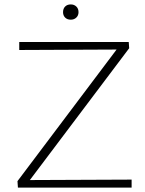

<svg xmlns="http://www.w3.org/2000/svg" viewBox="-20 -848 657 868"><path d="M300 -759Q284 -759 274.5 -768.5Q265 -778 265 -793Q265 -809 274.5 -818.5Q284 -828 300 -828Q315 -828 325 -818.5Q335 -809 335 -793Q335 -778 325 -768.5Q315 -759 300 -759ZM115 -34 575 -36V0H61L59 -29L507 -624L67 -622V-658H562L564 -630Z"/></svg>

Font: EauTestSC Light
Style: Regular
Weight: 300
Designer: Christian Thalmann (Catharsis Fonts)
Version: Version 0.001;PS 000.001;hotconv 1.0.88;makeotf.lib2.5.64775